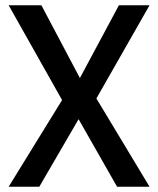

<svg xmlns="http://www.w3.org/2000/svg" viewBox="-20 -713 604 733"><path d="M13 -693 217 -331 13 0H130L280 -258L427 0H551L348 -337L551 -693H434L285 -415L138 -693Z"/></svg>

Font: RazerF5 SemiBold
Style: Regular
Weight: 600
Foundry: Razer Inc.
Version: Version 2